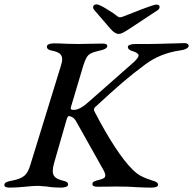

<svg xmlns="http://www.w3.org/2000/svg" viewBox="-46 -852 882 877"><path d="M-26 -7Q-26 -15 -17.5 -19.5Q-9 -24 9 -27Q47 -34 65 -49Q83 -64 93 -100L232 -551Q238 -569 238 -581Q238 -598 227 -607Q216 -616 190 -621Q168 -625 168 -639Q168 -646 177 -650Q186 -654 200 -654Q224 -654 260 -652L313 -651Q344 -651 360 -652L423 -653Q444 -653 444 -642Q444 -628 410 -621Q383 -615 370 -608.5Q357 -602 349.5 -589.5Q342 -577 334 -551L278 -363Q277 -361 277 -357Q277 -350 290 -350Q306 -350 323.5 -360Q341 -370 364 -391L557 -561Q569 -571 577.5 -581Q586 -591 587 -598Q588 -603 581 -608.5Q574 -614 561 -618Q538 -624 538 -638Q538 -644 548 -647.5Q558 -651 571 -651H629Q660 -651 720 -653Q774 -655 797 -655Q806 -655 811 -651.5Q816 -648 816 -643Q816 -636 805.5 -630Q795 -624 779 -622Q686 -609 618 -558Q562 -517 511 -473Q460 -429 390 -364Q383 -358 383 -351Q383 -347 386 -342Q485 -152 559 -78Q579 -58 599 -47.5Q619 -37 648 -28Q663 -24 669.5 -19.5Q676 -15 676 -8Q676 5 644 5Q619 5 579 3Q543 0 485 0L399 1Q376 1 376 -11Q376 -19 383.5 -23Q391 -27 406 -30Q422 -34 428.5 -38.5Q435 -43 435 -51Q435 -61 424 -80L301 -299Q295 -310 285 -316Q275 -322 269 -322Q263 -322 258 -305L201 -107Q195 -85 195 -71Q195 -53 205.5 -43Q216 -33 241 -27Q254 -24 259.5 -20Q265 -16 265 -9Q265 -2 255.5 1.5Q246 5 233 5Q196 5 168 0Q161 0 148.5 -1.5Q136 -3 124 -3Q105 -3 69 1Q29 5 -2 5Q-26 5 -26 -7ZM458 -721 384 -807Q379 -813 379 -820Q381 -832 396 -832Q406 -832 439.5 -812Q473 -792 491 -777Q496 -773 502 -773Q508 -773 518 -777Q552 -791 605 -811Q658 -831 668 -831Q683 -831 683 -820Q683 -812 675 -806L546 -721Q526 -708 515.5 -702.5Q505 -697 496 -697Q479 -697 458 -721Z"/></svg>

Font: EB Garamond Medium
Style: Italic
Weight: 500
Italic angle: -17.2°
Designer: Georg Duffner and Octavio Pardo
Foundry: Georg Duffner
Version: Version 1.000